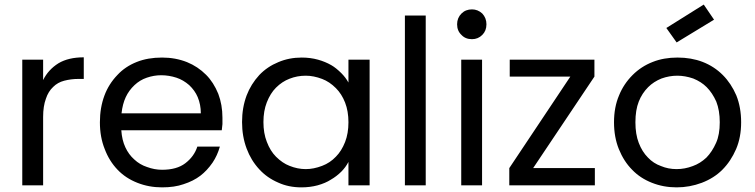

<svg xmlns="http://www.w3.org/2000/svg" viewBox="-20 -808 3293 837"><path d="M77.1 -547.9H168V-459Q190.4 -504.4 234.9 -532.2Q278.3 -558.1 345.2 -558.1V-463.9H320.8Q290 -463.9 259.8 -456.1Q231.4 -448.7 211.9 -429.2Q190.4 -409.2 180.2 -377.9Q168 -345.2 168 -297.9V0H77.1Z M682.6 -480Q650.9 -480 619.6 -469.2Q589.8 -459 566.4 -437Q542 -414.1 528.3 -384.8Q514.2 -354.5 509.8 -314H855.5Q855.5 -352.1 841.8 -384.8Q829.6 -413.6 804.7 -437Q778.8 -459.5 749.5 -469.2Q716.3 -480 682.6 -480ZM415.5 -274.9Q415.5 -338.9 435.5 -392.1Q454.1 -441.9 491.7 -481Q525.9 -518.1 576.7 -538.1Q624.5 -557.1 686.5 -557.1Q745.1 -557.1 795.4 -537.1Q842.3 -518.1 878.4 -481.9Q911.1 -449.2 931.6 -398.9Q949.7 -351.1 949.7 -294.9V-267.1L946.8 -240.2H508.8Q511.7 -197.3 526.4 -166Q541 -134.3 565.4 -112.8Q589.4 -90.3 620.6 -80.1Q653.3 -67.9 686.5 -67.9Q750.5 -67.9 787.6 -96.2Q826.2 -125.5 840.3 -168.9H938.5Q927.7 -130.4 906.7 -99.1Q882.8 -64.5 853.5 -42Q822.8 -18.6 779.8 -4.9Q740.7 8.8 686.5 8.8Q628.9 8.8 578.6 -11.2Q527.8 -31.2 492.7 -67.9Q456.1 -106 436.5 -158.2Q415.5 -210.4 415.5 -274.9Z M1035.2 -275.9Q1035.2 -338.9 1055.2 -392.1Q1073.7 -440.9 1110.4 -481Q1145.5 -517.6 1193.4 -537.1Q1240.2 -557.1 1295.4 -557.1Q1333 -557.1 1366.2 -547.9Q1397.9 -539.1 1424.3 -523.9Q1444.8 -512.2 1468.3 -488.8Q1486.8 -470.2 1499 -448.2V-547.9H1591.3V0H1499V-102.1Q1486.8 -78.6 1468.3 -60.1Q1447.3 -39.1 1422.4 -24.9Q1399.4 -9.8 1364.3 0Q1331.1 8.8 1293.9 8.8Q1237.8 8.8 1192.4 -12.2Q1144.5 -32.7 1110.4 -69.8Q1074.2 -108.9 1055.2 -160.2Q1035.2 -213.4 1035.2 -275.9ZM1128.4 -275.9Q1128.4 -227.1 1143.1 -189.9Q1158.2 -149.9 1183.1 -125Q1211.4 -96.7 1242.2 -85Q1277.3 -70.8 1313 -70.8Q1347.2 -70.8 1384.3 -85Q1418.9 -98.1 1444.3 -125Q1468.8 -149.4 1484.4 -189Q1499 -226.6 1499 -274.9Q1499 -323.2 1484.4 -360.8Q1469.7 -398.4 1444.3 -423.8Q1416.5 -451.7 1384.3 -463.9Q1347.2 -478 1313 -478Q1275.4 -478 1242.2 -464.8Q1210 -452.6 1183.1 -425.8Q1158.7 -401.4 1143.1 -361.8Q1128.4 -324.2 1128.4 -275.9Z M1835.9 0H1745.1V-740.2H1835.9Z M2081.5 0H1990.7V-547.9H2081.5ZM1972.7 -702.1Q1972.7 -730 1991.7 -749Q2009.8 -767.1 2037.6 -767.1Q2063 -767.1 2082.5 -749Q2100.6 -729.5 2100.6 -702.1Q2100.6 -673.8 2082.5 -655.8Q2064 -637.2 2037.6 -637.2Q2008.8 -637.2 1991.7 -655.8Q1972.7 -673.3 1972.7 -702.1Z M2573.2 -75.2V0H2200.2V-75.2L2466.3 -474.1H2202.1V-547.9H2571.3V-474.1L2304.2 -75.2Z M3210.9 -274.9Q3210.9 -209.5 3189 -158.2Q3166 -105 3128.9 -67.9Q3092.8 -31.7 3039.6 -11.2Q2986.3 8.8 2929.7 8.8Q2872.1 8.8 2821.8 -11.2Q2771 -31.2 2735.8 -67.9Q2699.7 -104 2677.7 -158.2Q2656.7 -210.4 2656.7 -274.9Q2656.7 -340.8 2678.7 -392.1Q2698.7 -441.9 2737.8 -481Q2775.4 -518.6 2825.7 -538.1Q2873.5 -557.1 2933.6 -557.1Q2993.7 -557.1 3043 -538.1Q3093.3 -518.6 3130.9 -481Q3167.5 -444.3 3189.9 -392.1Q3210.9 -339.8 3210.9 -274.9ZM2750 -274.9Q2750 -222.7 2764.6 -185.1Q2779.3 -146.5 2804.7 -121.1Q2828.6 -95.7 2861.8 -84Q2893.1 -70.8 2929.7 -70.8Q2965.3 -70.8 3000 -84Q3032.7 -95.7 3059.6 -121.1Q3084.5 -146.5 3101.6 -185.1Q3117.7 -220.7 3117.7 -274.9Q3117.7 -326.7 3102.5 -365.2Q3085.4 -403.3 3060.5 -428.2Q3037.1 -451.7 3002 -465.8Q2966.3 -478 2932.6 -478Q2897.9 -478 2863.8 -465.8Q2829.6 -452.1 2805.7 -428.2Q2778.8 -401.4 2764.6 -365.2Q2750 -328.1 2750 -274.9ZM2884.8 -686 3047.9 -788.1 3092.8 -722.2 2929.7 -623Z"/></svg>

Font: PoppinsZ
Style: Regular
Weight: 400
Designer: Ninad Kale (Devanagari), Jonny Pinhorn (Latin)
Foundry: Indian Type Foundry
Version: Version 3.002;FEAKit 1.0